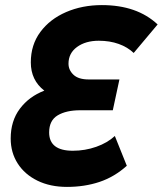

<svg xmlns="http://www.w3.org/2000/svg" viewBox="-20 -722 639 754"><path d="M478 -71Q429 -27 370.5 -7.5Q312 12 243 12Q177 12 127 -12.5Q77 -37 49.5 -80Q22 -123 22 -178Q22 -247 58 -295Q94 -343 154 -366Q101 -407 101 -477Q101 -546 138.5 -596.5Q176 -647 239.5 -674.5Q303 -702 380 -702Q518 -702 599 -626L505 -514Q481 -537 446 -549.5Q411 -562 368 -562Q316 -562 282.5 -537.5Q249 -513 249 -472Q249 -447 268.5 -428.5Q288 -410 328 -410H449L423 -289H295Q240 -289 206.5 -269Q173 -249 173 -202Q173 -130 266 -130Q314 -130 358 -145.5Q402 -161 431 -188Z"/></svg>

Font: Radio Canada Condensed
Style: Bold Italic
Weight: 700
Width: 3
Italic angle: -12°
Designer: Charles Daoud, Etienne Aubert Bonn, Alexandre Saumier Demers, Jacques Le Bailly
Foundry: Radio-Canada
Version: Version 2.104; ttfautohint (v1.8.4.7-5d5b);gftools[0.9.28.de